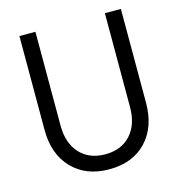

<svg xmlns="http://www.w3.org/2000/svg" viewBox="-106 -794 848 905"><g transform="rotate(-15 317.5 -342.0)"><path d="M317.9 16.1Q204.6 16.1 137.2 -53.7Q69.8 -123.5 69.8 -242.2V-700.2H147.9V-242.2Q147.9 -156.7 193.6 -106.9Q239.3 -57.1 317.9 -57.1Q396 -57.1 441.4 -106.9Q486.8 -156.7 486.8 -242.2V-700.2H564.9V-242.2Q564.9 -123.5 498.3 -53.7Q431.6 16.1 317.9 16.1Z"/></g></svg>

Font: Uncut Sans
Style: Regular
Weight: 400
Designer: Kasper Nordkvist
Foundry: UNCUT.wtf
Version: Version 1.304;Glyphs 3.2 (3246)